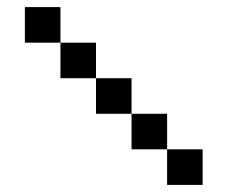

<svg xmlns="http://www.w3.org/2000/svg" viewBox="-20 -620 640 540"><path d="M50 -500V-600H150V-500H250V-400H350V-300H450V-200H550V-100H450V-200H350V-300H250V-400H150V-500Z"/></svg>

Font: Matrix Sans
Style: Regular
Weight: 400
Designer: Brad Neil
Version: Version 1.100